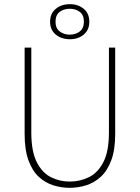

<svg xmlns="http://www.w3.org/2000/svg" viewBox="-20 -888 670 920"><path d="M314 12Q274 12 235.5 0Q197 -12 166 -40.5Q135 -69 116.5 -119.5Q98 -170 98 -246V-660H130V-254Q130 -163 156 -111.5Q182 -60 224 -39Q266 -18 314 -18Q363 -18 406 -39Q449 -60 475.5 -111.5Q502 -163 502 -254V-660H532V-246Q532 -170 513 -119.5Q494 -69 462.5 -40.5Q431 -12 392.5 0Q354 12 314 12ZM315 -700Q274 -700 247 -722.5Q220 -745 220 -784Q220 -823 247 -845.5Q274 -868 315 -868Q355 -868 381.5 -845.5Q408 -823 408 -784Q408 -745 381.5 -722.5Q355 -700 315 -700ZM314 -722Q343 -722 362.5 -737.5Q382 -753 382 -784Q382 -816 362.5 -831Q343 -846 314 -846Q286 -846 266 -831Q246 -816 246 -784Q246 -753 266 -737.5Q286 -722 314 -722Z"/></svg>

Font: Mada ExtraLight
Style: Regular
Weight: 250
Designer: Khaled Hosny
Version: Version 1.5